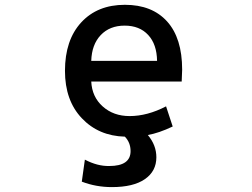

<svg xmlns="http://www.w3.org/2000/svg" viewBox="-20 -553 1040 792"><path d="M356.4 -301.8H627.9Q627 -370.1 591.3 -408.7Q555.7 -447.3 494.1 -447.3Q432.6 -447.3 395.5 -408.2Q358.4 -369.1 356.4 -301.8ZM625 95.7Q625 153.3 577.6 186Q530.3 218.8 441.4 218.8Q376 218.8 317.4 196.3L330.1 105.5Q381.8 132.8 430.7 131.8Q518.6 131.8 518.6 70.3Q518.6 35.2 495.1 10.7Q386.7 7.8 317.4 -65.4Q248 -138.7 248 -260.7Q248 -387.7 314.9 -460.4Q381.8 -533.2 495.1 -533.2Q607.4 -533.2 669.4 -464.4Q731.4 -395.5 731.4 -265.6Q731.4 -251 729.5 -216.8H356.4Q359.4 -153.3 403.8 -113.8Q448.2 -74.2 514.6 -74.2Q587.9 -74.2 665 -114.3L692.4 -31.2Q634.8 -3.9 589.8 3.9Q625 45.9 625 95.7Z"/></svg>

Font: Gen Shin Gothic Monospace Medium
Style: Regular
Weight: 500
Designer: [Source Han Sans]
Ryoko NISHIZUKA  (kana & ideographs); Paul D. Hunt (Latin, Greek & Cyrillic); Wenlong ZHANG  (bopomofo
Version: Version 1.002.20150607